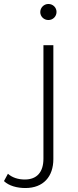

<svg xmlns="http://www.w3.org/2000/svg" viewBox="-108 -750 394 968"><path d="M136 -649C113 -649 95 -667 95 -689C95 -711 113 -730 136 -730C159 -730 177 -712 177 -690C177 -667 159 -649 136 -649ZM20 198C-22 198 -63 187 -88 163C-88 163 -68 126 -68 126C-47 145 -17 155 17 155C78 155 111 118 111 50C111 50 111 -522 111 -522C111 -522 161 -522 161 -522C161 -522 161 52 161 52C161 140 111 198 20 198Z"/></svg>

Font: TamingNoise
Style: Regular
Weight: 500
Designer: Julieta Ulanovsky
Foundry: Julieta Ulanovsky
Version: ""